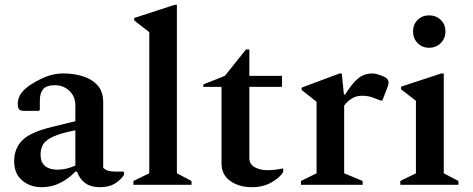

<svg xmlns="http://www.w3.org/2000/svg" viewBox="-20 -770 1971 800"><path d="M153 10Q105 10 71.5 -19Q38 -48 39 -101Q40 -153 74 -186.5Q108 -220 200 -242L294 -265V-331Q294 -368 269 -391.5Q244 -415 209 -415Q174 -415 160 -398.5Q146 -382 146 -351V-312L141 -308H81Q66 -308 60 -314Q54 -320 54 -338Q54 -385 114 -421Q146 -441 177.5 -452.5Q209 -464 244 -464Q288 -464 326 -452Q364 -440 387 -414Q410 -388 410 -344V-71Q424 -55 461 -55H494L497 -52V-42Q485 -22 460 -6Q435 10 396 10Q358 10 334.5 -7.5Q311 -25 301 -55H294Q268 -27 232 -8.5Q196 10 153 10ZM149 -126Q149 -94 167.5 -78.5Q186 -63 219 -63Q238 -63 255.5 -67Q273 -71 294 -80V-227Q232 -215 201 -200.5Q170 -186 159.5 -168Q149 -150 149 -126Z M536 0V-16L602 -48V-636L539 -685V-695L708 -750H717V-48L778 -16V0Z M1030 10Q976 10 939.5 -16Q903 -42 903 -89V-408H827V-418L917 -454L1005 -564H1019V-454H1155V-408H1019V-111Q1019 -86 1041 -73.5Q1063 -61 1094 -61Q1113 -61 1128.5 -63Q1144 -65 1157 -68L1160 -67V-53Q1146 -30 1111 -10Q1076 10 1030 10Z M1234 0V-16L1299 -48V-346L1237 -395V-405L1395 -464H1404L1413 -376H1418Q1442 -414 1461 -433Q1480 -452 1497.5 -458Q1515 -464 1533 -464Q1541 -464 1551 -461Q1561 -458 1569 -455Q1599 -445 1599 -427Q1599 -419 1596 -410L1573 -351H1566L1535 -363Q1521 -368 1510.5 -369.5Q1500 -371 1487 -371Q1445 -371 1414 -330V-48L1491 -16V0Z M1768 -571Q1739 -571 1720 -590.5Q1701 -610 1701 -639Q1701 -668 1720 -687Q1739 -706 1768 -706Q1797 -706 1816.5 -687Q1836 -668 1836 -639Q1836 -610 1816.5 -590.5Q1797 -571 1768 -571ZM1648 0V-16L1713 -48V-350L1651 -398V-409L1819 -464H1829V-48L1890 -16V0Z"/></svg>

Font: Spectral SemiBold
Style: Regular
Weight: 600
Designer: Jean-Baptiste Levee
Foundry: Production Type
Version: Version 2.001